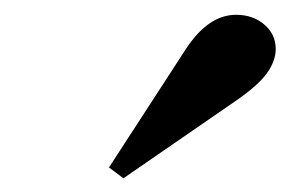

<svg xmlns="http://www.w3.org/2000/svg" viewBox="-20 -874 402 266"><path d="M151 -627 131 -642 236.5 -804.5Q268 -853.5 307 -853.5Q330.5 -853.5 346.2 -840Q362 -826.5 362 -806Q362 -789.5 349.5 -772.2Q337 -755 305.5 -733.5Z"/></svg>

Font: Libre Caslon Text SemiBold Italic
Style: Regular
Weight: 600
Italic angle: -22.583°
Designer: Pablo Impallari, Rodrigo Fuenzalida, Katja Schimmel
Foundry: Pablo Impallari, Rodrigo Fuenzalida
Version: Version 2.000